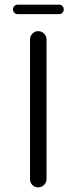

<svg xmlns="http://www.w3.org/2000/svg" viewBox="-20 -812 330 828"><path d="M56.6 -751H234.4Q243.2 -751 249 -756.8Q254.9 -762.7 254.9 -771.5Q254.9 -780.3 249 -786.1Q243.2 -792 234.4 -792H56.6Q47.9 -792 42 -786.1Q36.1 -780.3 36.1 -771.5Q36.1 -762.7 42 -756.8Q47.9 -751 56.6 -751ZM180.7 -39.1V-641.6Q180.7 -656.2 169.9 -667Q159.2 -677.7 144.5 -677.7Q134.8 -677.7 129.9 -674.8Q109.4 -662.1 109.4 -641.6V-39.1Q109.4 -24.4 119.6 -14.2Q129.9 -3.9 144.5 -3.9Q159.2 -3.9 169.9 -14.6Q180.7 -25.4 180.7 -39.1Z"/></svg>

Font: FakePearl
Style: ExtraLight
Weight: 300
Version: Version 1.2